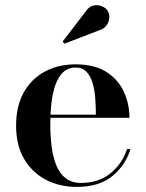

<svg xmlns="http://www.w3.org/2000/svg" viewBox="-20 -722 570 752"><path d="M281 10Q213 10 159.2 -18.2Q105.5 -46.5 74.2 -100Q43 -153.5 43 -230Q43 -306.5 73 -360Q103 -413.5 155.8 -441.8Q208.5 -470 276.5 -470Q350.5 -470 396.8 -440.2Q443 -410.5 465 -362.8Q487 -315 487 -260.5H110V-273H355.5Q355.5 -302.5 353.2 -334.8Q351 -367 343.2 -394.8Q335.5 -422.5 319.5 -440Q303.5 -457.5 276.5 -457.5Q247 -457.5 227.5 -439.2Q208 -421 197 -389.5Q186 -358 181.5 -318.5Q177 -279 177 -236Q177 -190 182.2 -148.2Q187.5 -106.5 200.5 -74.5Q213.5 -42.5 237.2 -24Q261 -5.5 297.5 -5.5Q366.5 -5.5 412.8 -43.2Q459 -81 477.5 -138H491Q471.5 -74.5 419.8 -32.2Q368 10 281 10ZM232.5 -551 225.5 -559.5 316 -677.5Q328.5 -696.5 345.5 -700.2Q362.5 -704 378 -698Q393.5 -692 401 -680.5Q409.5 -667.5 408 -651.2Q406.5 -635 396.5 -621.8Q386.5 -608.5 369 -603.5Z"/></svg>

Font: Bodoni Moda 18pt SemiBold
Style: Regular
Weight: 600
Designer: Owen Earl
Foundry: indestructible type
Version: Version 2.005